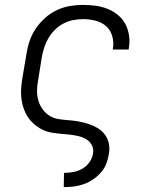

<svg xmlns="http://www.w3.org/2000/svg" viewBox="-20 -548 640 783"><path d="M240 215 241 157H242Q260 157 279 153.5Q298 150 315 140.5Q332 131 344 114.5Q356 98 359 80Q363 61 355 45Q347 29 332 20Q317 11 299.5 7Q282 3 264 1Q246 -1 227.5 -2.5Q209 -4 191 -7Q173 -10 157.5 -17Q142 -24 128 -34.5Q114 -45 103 -58Q92 -71 84.5 -86.5Q77 -102 72.5 -119Q68 -136 66.5 -154Q65 -172 66.5 -190.5Q68 -209 71 -228L88 -328Q92 -355 101 -381.5Q110 -408 126 -431.5Q142 -455 163.5 -474.5Q185 -494 211.5 -506.5Q238 -519 265 -523.5Q292 -528 319 -528Q345 -528 370.5 -524.5Q396 -521 419.5 -511.5Q443 -502 462 -486Q481 -470 492 -448.5Q503 -427 506.5 -401.5Q510 -376 505 -349V-346H440V-348Q445 -375 438 -400Q431 -425 413 -441Q395 -457 370 -463.5Q345 -470 319 -470Q299 -470 278.5 -466Q258 -462 239.5 -452.5Q221 -443 205.5 -428Q190 -413 179 -395Q168 -377 161.5 -357.5Q155 -338 151 -318L135 -218Q131 -197 131 -176Q131 -155 137 -136Q143 -117 155 -101Q167 -85 183.5 -75Q200 -65 221 -62Q242 -59 263 -57.5Q284 -56 304.5 -52Q325 -48 344 -41.5Q363 -35 380 -24.5Q397 -14 408.5 2Q420 18 424 38Q428 58 424 80Q421 100 413.5 119.5Q406 139 391.5 155.5Q377 172 359 184Q341 196 321.5 203Q302 210 281.5 212.5Q261 215 241 215Z"/></svg>

Font: Iosevka Etoile Light
Style: Italic
Weight: 300
Italic angle: -9°
Designer: Belleve Invis
Foundry: Belleve Invis
Version: Version 22.1.2; ttfautohint (v1.8.4)